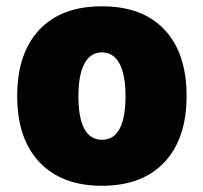

<svg xmlns="http://www.w3.org/2000/svg" viewBox="-20 -580 640 605"><path d="M301.3 -560.1C215.8 -560.1 150.4 -535.6 104 -486.3C57.6 -437 34.2 -367.7 34.2 -277.3C34.2 -187.5 57.6 -118.2 104.5 -68.8C150.9 -19.5 216.8 5.4 301.3 5.4C385.7 5.4 451.7 -19.5 498 -68.8C544.4 -118.2 567.9 -187.5 567.9 -277.3C567.9 -367.7 544.9 -437 498.5 -486.3C452.1 -535.6 386.7 -560.1 301.3 -560.1ZM301.3 -415C349.6 -415 375.5 -366.7 375.5 -277.3C375.5 -185.5 350.6 -139.6 301.3 -139.6C252 -139.6 227.1 -185.5 227.1 -277.3C227.1 -366.7 252.9 -415 301.3 -415Z"/></svg>

Font: Estedad Black
Style: Regular
Weight: 900
Designer: Amin Abedi
Version: Version 7.3